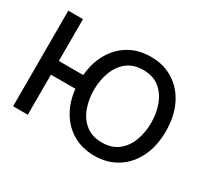

<svg xmlns="http://www.w3.org/2000/svg" viewBox="-114 -746 1040 949"><g transform="rotate(30 406.0 -271.0)"><path d="M338.1 -306.8V-228.7H49.7V-306.8ZM120.7 -545.5V0H36.9V-545.5ZM505.7 11.4Q431.8 11.4 376.2 -23.8Q320.7 -58.9 289.6 -122.2Q258.5 -185.4 258.5 -269.9Q258.5 -355.1 289.6 -418.7Q320.7 -482.2 376.2 -517.4Q431.8 -552.6 505.7 -552.6Q579.5 -552.6 635.1 -517.4Q690.7 -482.2 721.8 -418.7Q752.8 -355.1 752.8 -269.9Q752.8 -185.4 721.8 -122.2Q690.7 -58.9 635.1 -23.8Q579.5 11.4 505.7 11.4ZM505.7 -63.9Q561.8 -63.9 598 -92.7Q634.2 -121.4 651.6 -168.3Q669 -215.2 669 -269.9Q669 -324.6 651.6 -371.8Q634.2 -419 598 -448.2Q561.8 -477.3 505.7 -477.3Q449.6 -477.3 413.4 -448.2Q377.1 -419 359.7 -371.8Q342.3 -324.6 342.3 -269.9Q342.3 -215.2 359.7 -168.3Q377.1 -121.4 413.4 -92.7Q449.6 -63.9 505.7 -63.9Z"/></g></svg>

Font: InterMG
Style: Regular
Weight: 400
Designer: Rasmus Andersson
Foundry: rsms
Version: Version 3.019;December 26, 2023;FontCreator 15.0.0.2955 64-b